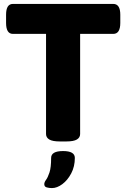

<svg xmlns="http://www.w3.org/2000/svg" viewBox="-20 -720 644 980"><path d="M286 2Q248 2 231.5 -8Q215 -18 215 -36V-547H46Q11 -547 11 -603V-645Q11 -700 46 -700H558Q594 -700 594 -645V-603Q594 -547 558 -547H389V-36Q389 -18 372.5 -8Q356 2 318 2ZM245 240Q231 240 218.5 236.5Q206 233 206 220Q206 210 215 198Q224 186 232.5 160.5Q241 135 241 86Q241 51 302 51Q362 51 362 86Q362 130 343.5 165Q325 200 298 220Q271 240 245 240Z"/></svg>

Font: Asap Semi Expanded ExtraBold
Style: Regular
Weight: 800
Width: 6
Designer: Pablo Cosgaya
Foundry: Omnibus-Type
Version: Version 3.001; ttfautohint (v1.8.4.7-5d5b)